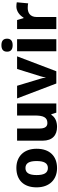

<svg xmlns="http://www.w3.org/2000/svg" viewBox="914 -1722 818 2686"><g transform="rotate(-90 1323.0 -379.0)"><path d="M585 -276C585 -458 473 -559 317 -559C148 -559 45 -458 45 -276C45 -93 157 10 314 10C482 10 585 -93 585 -276ZM217 -276C217 -377 246 -432 315 -432C385 -432 413 -377 413 -276C413 -174 385 -118 316 -118C245 -118 217 -174 217 -276Z M1219 -549H1050V-300C1050 -187 1027 -125 945 -125C891 -125 868 -163 868 -238V-549H698V-191C698 -51 778 10 891 10C960 10 1024 -13 1059 -69H1069L1090 0H1219Z M1498 0H1669L1878 -549H1701L1600 -224C1595 -206 1585 -175 1584 -151H1580C1579 -174 1569 -211 1564 -225L1466 -549H1289Z M2034 -768C1984 -768 1943 -751 1943 -689C1943 -629 1984 -611 2034 -611C2083 -611 2125 -629 2125 -689C2125 -751 2083 -768 2034 -768ZM2118 -549H1949V0H2118Z M2575 -559C2510 -559 2451 -514 2420 -459H2412L2386 -549H2259V0H2428V-275C2428 -377 2500 -400 2555 -400C2587 -400 2605 -397 2619 -394L2634 -553C2622 -556 2596 -559 2575 -559Z"/></g></svg>

Font: Noto Sans Thai Looped ExtraBold
Style: Regular
Weight: 800
Designer: Cadson Demak Team
Foundry: Cadson Demak Co., Ltd.
Version: Version 1.001